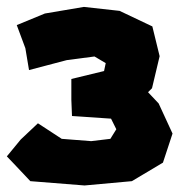

<svg xmlns="http://www.w3.org/2000/svg" viewBox="-30 -535 529 567"><path d="M19.5 -460.9 44.9 -392.6 55.7 -328.1 167 -357.4 249 -368.2 282.2 -348.6 277.3 -325.2 180.7 -301.8V-240.2L182.6 -192.4L297.9 -184.6L313.5 -153.3L295.9 -125L239.3 -118.2L152.3 -125L82 -170.9L31.2 -123L-9.8 -73.2L10.7 -51.8L59.6 0L219.7 12.7L359.4 0L451.2 -54.7L479.5 -140.6L438.5 -229.5L407.2 -262.7L418.9 -274.4L441.4 -369.1L419.9 -457L323.2 -502.9L217.8 -514.6L102.5 -495.1Z"/></svg>

Font: MaokenAssortedSans-TC
Style: Regular
Weight: 500
Version: Version 0.83